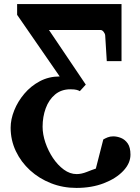

<svg xmlns="http://www.w3.org/2000/svg" viewBox="-20 -691 686 942"><path d="M355 231Q288.6 231 230.2 208Q171.9 185.1 127.4 144.5Q83 104 57.6 50.3Q32.2 -3.4 32.2 -64.5Q32.2 -105.5 49.8 -149.4Q67.4 -193.4 99.4 -231.2Q131.3 -269 175.5 -292.5Q219.7 -315.9 272.9 -315.9L64 -618.2V-670.9H576.2V-391.1H503.9L496.1 -517.1Q495.6 -525.4 488.5 -534.7Q481.4 -543.9 473.1 -543.9H220.2L400.9 -275.9L371.6 -243.7Q367.7 -246.6 357.2 -249.8Q346.7 -252.9 325.2 -252.9Q280.8 -252.9 250.2 -227.3Q219.7 -201.7 204.3 -159.7Q189 -117.7 189 -69.3Q189 -32.2 202.6 8.3Q216.3 48.8 239.7 84Q263.2 119.1 293.2 141.1Q323.2 163.1 356 163.1Q379.4 163.1 405.8 152.6Q432.1 142.1 450.2 136.2L486.8 -6.8Q496.1 -12.2 508.1 -17.1Q520 -22 535.6 -22Q554.2 -22 573.7 -14.2Q593.3 -6.3 606.7 12.9Q620.1 32.2 620.1 67.9Q620.1 109.9 585 147.2Q549.8 184.6 490 207.8Q430.2 231 355 231Z"/></svg>

Font: Charis
Style: Bold
Weight: 700
Designer: Walt Agee, Miriam Martin, Annie Olsen, Victor Gaultney, Lorna Priest, Alan Ward, Bob Hallissy, Martin Hosken, Sharon Cor
Foundry: SIL Global
Version: Version 7.000